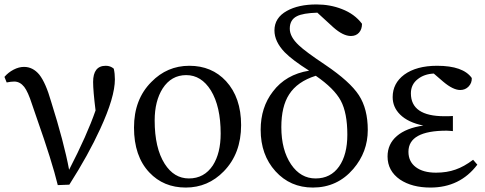

<svg xmlns="http://www.w3.org/2000/svg" viewBox="-20 -830 2181 864"><path d="M240 3Q214 -104 147 -294Q132 -339 124 -361Q106 -417 89 -439Q70 -463 44 -463Q30 -463 10 -459L0 -484Q17 -504 41 -516.5Q65 -529 88 -529Q128 -529 157 -494Q186 -457 210 -373Q268 -189 291 -66Q372 -223 410 -333Q399 -422 399 -461Q399 -534 456 -534Q477 -534 492 -521Q497 -499 497 -473Q497 -393 431 -250Q378 -134 292 1Z M652 -54Q583 -127 583 -256Q583 -383 661 -461Q732 -534 832 -534Q933 -534 997 -465Q1065 -391 1065 -267Q1065 -139 987 -59Q916 14 816 14Q716 14 652 -54ZM830 -27Q899 -27 938 -86Q973 -141 973 -229Q973 -351 929 -423Q886 -492 818 -492Q751 -492 712 -432Q676 -375 676 -288Q676 -164 721 -93Q763 -27 830 -27Z M1388 14Q1286 14 1219.5 -59.5Q1153 -133 1153 -246Q1153 -347 1208 -418Q1266 -495 1371 -512Q1295 -560 1261 -595Q1215 -643 1215 -693Q1215 -750 1271 -781Q1323 -810 1404 -810Q1466 -810 1519 -789Q1576 -767 1609 -723Q1609 -698 1595.5 -683Q1582 -668 1559 -668Q1524 -668 1480 -707L1408 -773Q1343 -771 1316 -757Q1284 -741 1284 -701Q1284 -664 1325 -626Q1354 -598 1444 -538Q1555 -463 1595 -401.5Q1635 -340 1635 -245Q1635 -146 1570 -70Q1498 14 1388 14ZM1400 -27Q1468 -27 1506 -81Q1543 -134 1543 -224Q1543 -322 1513.5 -377Q1484 -432 1401 -489Q1318 -463 1281 -405Q1246 -351 1246 -258Q1246 -155 1290 -90Q1333 -27 1400 -27Z M1917 14Q1834 14 1780 -22Q1724 -61 1724 -126Q1724 -182 1766 -218Q1808 -254 1885 -265Q1816 -279 1780 -315Q1747 -348 1747 -393Q1747 -455 1799 -494Q1854 -534 1947 -534Q2064 -534 2103 -479Q2104 -457 2089 -441Q2074 -425 2051 -425Q2019 -425 1975 -462L1932 -499Q1889 -497 1860 -474Q1829 -450 1829 -410Q1829 -307 1980 -307Q2008 -307 2018 -308V-240Q2014 -240 2007 -241Q1994 -242 1990 -242Q1818 -242 1818 -147Q1818 -103 1851 -78Q1884 -53 1942 -53Q1991 -53 2030 -67Q2068 -80 2109 -111L2128 -89Q2050 14 1917 14Z"/></svg>

Font: GenRyuMin TW M
Style: Regular
Weight: 500
Version: Version 1.501;PS 1;hotconv 16.6.51;makeotf.lib2.5.65220